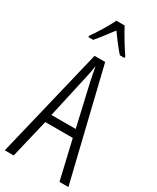

<svg xmlns="http://www.w3.org/2000/svg" viewBox="-236 -1014 887 1082"><g transform="rotate(30 207.0 -473.5)"><path d="M233 -947H180C158 -903 118 -837 89 -797V-788H120C145 -816 179 -863 207 -899C235 -861 266 -818 294 -788H324V-797C302 -828 257 -901 233 -947ZM356 0H414L241 -714H172L0 0H58L118 -252H297ZM224 -574 286 -304H128L188 -574C196 -609 202 -637 206 -667C211 -637 217 -609 224 -574Z"/></g></svg>

Font: Noto Sans Kannada ExtraCondensed Light
Style: Regular
Weight: 300
Width: 2
Designer: Jelle Bosma - Monotype Design Team
Foundry: Monotype Imaging Inc.
Version: Version 2.005